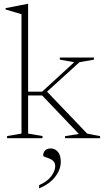

<svg xmlns="http://www.w3.org/2000/svg" viewBox="-20 -730 548 1014"><path d="M128.5 -24.5 204.5 -11.5V0H17.5V-11.5L93.5 -24.5V-655L9.5 -680V-687L124.5 -709.5H128.5V-246H202.5L372 -401.5L296 -415V-426H476V-415L399.5 -401.5L228.5 -246L440 -24.5L508.5 -11V0H323.5V-11L396.5 -22.5L202.5 -226H128.5ZM186.5 248Q230 229 250.8 200.5Q271.5 172 271.5 149Q271.5 131 262 121.2Q252.5 111.5 239.8 106.8Q227 102 217.5 99Q208 96 208 91.5Q208 75.5 218 64.8Q228 54 248 54Q270 54 285.5 71.5Q301 89 301 124.5Q301 165 271.8 203.2Q242.5 241.5 186.5 265Z"/></svg>

Font: Newsreader 16pt ExtraLight
Style: Regular
Weight: 275
Designer: Hugues Gentile
Foundry: Production Type
Version: Version 1.003; ttfautohint (v1.8.3)